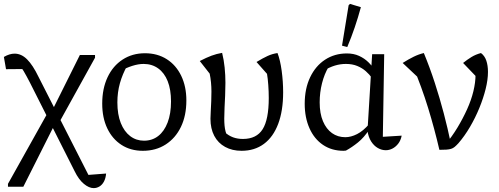

<svg xmlns="http://www.w3.org/2000/svg" viewBox="-23 -767 2569 988"><path d="M432 133 523 126Q521 150 512 167Q503 184 489 192.5Q475 201 459 201Q435 201 408.5 179Q382 157 361 114L131 -342Q113 -377 98.5 -401.5Q84 -426 69 -442L124 -412L8 -411L-3 -474Q26 -491 52 -491Q87 -491 116.5 -461.5Q146 -432 175 -372ZM18 194V179L221 -184L241 -189L388 -484H466V-470L285 -143L264 -138L97 194Z M712 9Q649 9 602 -21.5Q555 -52 529 -106.5Q503 -161 503 -234Q503 -311 530.5 -369.5Q558 -428 608 -460.5Q658 -493 723 -493Q787 -493 835 -462.5Q883 -432 909.5 -377Q936 -322 936 -250Q936 -172 908 -114Q880 -56 829.5 -23.5Q779 9 712 9ZM718 -43Q760 -43 791 -67Q822 -91 839.5 -136.5Q857 -182 857 -245Q857 -306 840 -349Q823 -392 791 -415Q759 -438 716 -438Q689 -438 657.5 -428Q626 -418 589 -398L632 -430Q607 -385 594 -338.5Q581 -292 581 -240Q581 -178 598.5 -134Q616 -90 647 -66.5Q678 -43 718 -43Z M1220 9Q1172 9 1135.5 -11Q1099 -31 1079.5 -68Q1060 -105 1060 -156Q1060 -170 1061.5 -194.5Q1063 -219 1064 -246Q1065 -273 1065 -296Q1065 -344 1056 -388L1005 -453Q1040 -471 1065.5 -480.5Q1091 -490 1120 -495Q1129 -459 1133 -419.5Q1137 -380 1137 -341Q1137 -308 1135.5 -275.5Q1134 -243 1132.5 -213Q1131 -183 1131 -157Q1131 -137 1132.5 -121Q1134 -105 1137.5 -91.5Q1141 -78 1147 -65L1132 -88Q1153 -69 1176 -60.5Q1199 -52 1227 -52Q1297 -52 1328.5 -102Q1360 -152 1360 -263Q1360 -296 1357.5 -330Q1355 -364 1351 -387L1297 -448Q1330 -468 1354 -479Q1378 -490 1405 -494Q1419 -458 1426.5 -402.5Q1434 -347 1434 -292Q1434 -197 1408.5 -129.5Q1383 -62 1335 -26.5Q1287 9 1220 9Z M1757 8Q1754 8 1751 8.5Q1748 9 1745 9Q1684 9 1639 -21.5Q1594 -52 1569.5 -107Q1545 -162 1545 -233Q1545 -311 1573 -369.5Q1601 -428 1650 -460Q1699 -492 1762 -492Q1797 -492 1824.5 -479.5Q1852 -467 1872.5 -447Q1893 -427 1907 -403L1891 -366Q1878 -384 1859.5 -400.5Q1841 -417 1815.5 -427.5Q1790 -438 1757 -438Q1728 -438 1700 -429.5Q1672 -421 1638 -401L1668 -423Q1646 -386 1634 -338.5Q1622 -291 1622 -240Q1622 -183 1639 -143Q1656 -103 1685.5 -82Q1715 -61 1754 -61Q1783 -61 1814.5 -77Q1846 -93 1877 -129V-100Q1850 -59 1819 -34Q1788 -9 1757 8ZM1962 6Q1941 6 1921 -5.5Q1901 -17 1887 -39Q1873 -61 1868 -93L1892 -488H1954L1947 -63L2044 -69Q2039 -44 2026 -27.5Q2013 -11 1996.5 -2.5Q1980 6 1962 6ZM1764 -525 1737 -532 1771 -740 1778 -747 1834 -730Q1820 -678 1802.5 -626.5Q1785 -575 1764 -525Z M2238 4Q2213 -104 2180 -211.5Q2147 -319 2101 -428L2133 -364L2049 -443Q2079 -462 2105.5 -475Q2132 -488 2158 -494Q2189 -419 2214.5 -340.5Q2240 -262 2260.5 -184Q2281 -106 2297 -29L2269 -24Q2303 -64 2331 -110.5Q2359 -157 2380.5 -204.5Q2402 -252 2413 -297.5Q2424 -343 2424 -382Q2424 -388 2424 -394Q2424 -400 2423 -407L2432 -368L2360 -443Q2381 -460 2403 -473.5Q2425 -487 2452 -494Q2471 -480 2479.5 -455Q2488 -430 2488 -397Q2488 -357 2476 -309Q2464 -261 2443.5 -211Q2423 -161 2395.5 -114Q2368 -67 2336 -30Q2325 -18 2316.5 -11Q2308 -4 2298 -1Q2288 2 2273.5 3Q2259 4 2238 4Z"/></svg>

Font: Piazzolla 24pt
Style: Regular
Weight: 400
Designer: Juan Pablo del Peral
Foundry: Huerta Tipografica
Version: Version 2.005